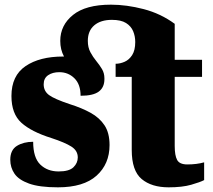

<svg xmlns="http://www.w3.org/2000/svg" viewBox="-20 -792 911 822"><path d="M228 10Q149 10 104.5 -6Q60 -22 42 -48.5Q24 -75 24 -108Q24 -150 52.5 -167.5Q81 -185 122 -185Q122 -117 152.5 -87.5Q183 -58 231 -58Q276 -58 294.5 -76Q313 -94 313 -118Q313 -147 285.5 -164.5Q258 -182 200 -201Q114 -228 71.5 -266.5Q29 -305 29 -381Q29 -468 89.5 -509Q150 -550 250 -550Q252 -550 254 -550Q246 -565 242 -581.5Q238 -598 238 -617Q238 -684 292.5 -728Q347 -772 455 -772Q522 -772 595 -753Q668 -734 728 -690V-536H845V-463H728V-167Q728 -126 738.5 -107Q749 -88 782 -88Q822 -88 854 -97V-21Q837 -12 798.5 -1Q760 10 702 10Q629 10 586.5 -25.5Q544 -61 544 -150V-463H475V-519Q494 -519 513.5 -527.5Q533 -536 546 -556.5Q559 -577 559 -612Q559 -637 550 -658.5Q541 -680 519.5 -693.5Q498 -707 459 -707Q411 -707 383.5 -683.5Q356 -660 356 -617Q356 -589 367 -568.5Q378 -548 392 -531Q406 -514 416.5 -496.5Q427 -479 427 -457Q427 -455 427 -453Q427 -418 403 -400Q379 -382 325 -382Q325 -431 298.5 -457Q272 -483 234 -483Q205 -483 186 -470Q167 -457 167 -431Q167 -402 190 -385Q213 -368 279 -346Q330 -330 368 -309Q406 -288 427.5 -255.5Q449 -223 449 -171Q449 -90 393.5 -40Q338 10 228 10Z"/></svg>

Font: Noto Serif SemiCondensed Black
Style: Regular
Weight: 900
Width: 4
Designer: Monotype Design Team
Foundry: Monotype Imaging Inc.
Version: Version 2.014; ttfautohint (v1.8.4.7-5d5b)